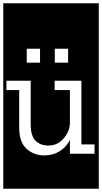

<svg xmlns="http://www.w3.org/2000/svg" viewBox="-32 -937 622 1170"><path d="M-12 213V-917H570V213ZM131 -640V-555H212V-640ZM302 -640V-555H383V-640ZM394 0H544V-57H464V-445H301V-388H394V-184Q392 -136 355.5 -93Q319 -50 262 -50Q215 -50 185 -79Q155 -108 155 -180V-445H7V-388H85V-160Q85 -71 129.5 -30.5Q174 10 239 10Q292 10 332.5 -16Q373 -42 394 -84Z"/></svg>

Font: Zilla Slab Highlight
Style: Regular
Weight: 400
Designer: Typotheque Type Foundry
Foundry: Typotheque type foundry
Version: Version 1.1; 2017; ttfautohint (v1.6)